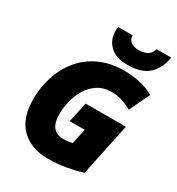

<svg xmlns="http://www.w3.org/2000/svg" viewBox="-220 -1086 1138 1233"><g transform="rotate(30 349.0 -469.0)"><path d="M318.8 9.8Q197.8 9.8 124.3 -61.8Q50.8 -133.3 50.8 -274.9Q50.8 -360.8 76.2 -441.4Q101.6 -522 153.3 -585.9Q205.1 -649.9 283.9 -687.5Q362.8 -725.1 469.2 -725.1Q531.2 -725.1 587.9 -711.9Q644.5 -698.7 688 -672.9L616.2 -522Q585.4 -540 547.6 -553Q509.8 -565.9 466.8 -565.9Q404.3 -565.9 361.6 -537.1Q318.8 -508.3 293 -463.6Q267.1 -418.9 255.6 -369.4Q244.1 -319.8 244.1 -277.8Q244.1 -210.4 270.3 -179.7Q296.4 -148.9 346.2 -148.9Q365.7 -148.9 378.7 -150.6Q391.6 -152.3 411.1 -155.8L436 -269H324.2L356.9 -418H654.8L573.2 -29.8Q522 -13.2 460.4 -1.7Q398.9 9.8 318.8 9.8ZM462.9 -767.1Q378.9 -767.1 334 -809.3Q289.1 -851.6 289.1 -920.9Q289.1 -938.5 293 -948.2H398.9Q398.9 -917 421.1 -901.1Q443.4 -885.3 479 -885.3Q510.7 -885.3 537.6 -897.2Q564.5 -909.2 577.1 -948.2H685.1Q669.9 -859.9 617.2 -813.5Q564.5 -767.1 462.9 -767.1Z"/></g></svg>

Font: Open Sans ExtraBold
Style: Italic
Weight: 800
Italic angle: -12°
Designer: Monotype Design Team
Foundry: Monotype Imaging Inc.
Version: Version 3.000; ttfautohint (v1.8.4)